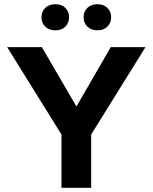

<svg xmlns="http://www.w3.org/2000/svg" viewBox="-20 -892 726 912"><path d="M272 0V-253L14 -668H179L343 -386L506 -668H671L413 -253V0ZM243 -748Q213 -748 195 -765.5Q177 -783 177 -810Q177 -837 195 -854.5Q213 -872 243 -872Q273 -872 290.5 -854.5Q308 -837 308 -810Q308 -783 290.5 -765.5Q273 -748 243 -748ZM443 -748Q413 -748 395 -765.5Q377 -783 377 -810Q377 -837 395 -854.5Q413 -872 443 -872Q472 -872 490 -854.5Q508 -837 508 -810Q508 -783 490 -765.5Q472 -748 443 -748Z"/></svg>

Font: Celebes
Style: Bold
Weight: 700
Designer: Anugrah Pasau
Foundry: Lafontype
Version: Version 1.000; ttfautohint (v1.8.4)